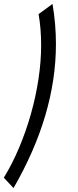

<svg xmlns="http://www.w3.org/2000/svg" viewBox="-70 -806 400 980"><path d="M-1 154Q215.5 -221 215.5 -581Q215.5 -684 198 -786L127 -734Q140 -659 140 -575.5Q140 -493 126.5 -403.2Q113 -313.5 87.8 -224.2Q62.5 -135 27.5 -52Q-7.5 31 -50.5 101Z"/></svg>

Font: League Gothic Condensed Italic
Style: Regular
Weight: 400
Width: 3
Designer: The League of Moveable Type
Version: Version 1.600; ttfautohint (v1.8.3)